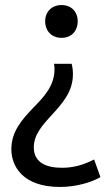

<svg xmlns="http://www.w3.org/2000/svg" viewBox="-20 -549 430 761"><path d="M114 35C114 96 164 116 226 116C270 116 311 105 353 83L378 153C344 173 283 192 218 192C67 192 25 107 25 42C25 -29 69 -77 113 -123C156 -167 196 -210 196 -274C196 -281 196 -284 194 -296H264C268 -281 269 -267 269 -254C269 -185 226 -138 185 -93C148 -53 114 -15 114 35ZM288 -465C288 -426 263 -399 224 -399C185 -399 159 -426 159 -465C159 -502 185 -529 224 -529C263 -529 288 -502 288 -465Z"/></svg>

Font: Repo Regular
Style: Regular
Weight: 400
Designer: Stefan Peev
Foundry: Context Ltd
Version: Version 1.502